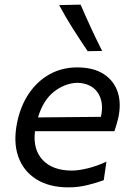

<svg xmlns="http://www.w3.org/2000/svg" viewBox="-20 -798 568 829"><path d="M276 11Q192.5 11 136.5 -24.2Q80.5 -59.5 58.5 -123Q36.5 -186.5 54.5 -271.5Q69.5 -343 106 -396Q142.5 -449 195.5 -478Q248.5 -507 313 -507Q384 -507 428.5 -477.8Q473 -448.5 488.8 -398.5Q504.5 -348.5 490 -286Q487 -272.5 482.5 -258Q478 -243.5 474 -231.5H131Q121.5 -152 164.8 -106.8Q208 -61.5 290.5 -61.5Q318.5 -61.5 358 -71Q397.5 -80.5 439.5 -100L428 -20Q401.5 -10 360.2 0.5Q319 11 276 11ZM313.5 -440.5Q259.5 -438.5 213 -402Q166.5 -365.5 144 -291L415.5 -293.5L416 -295Q429.5 -357.5 402 -398Q374.5 -438.5 313.5 -440.5ZM358.5 -577Q325.5 -626 294 -675.5Q262.5 -725 235.5 -776L328 -778Q348.5 -730.5 372 -679.5Q395.5 -628.5 421 -578Z"/></svg>

Font: Commissioner Flair
Style: Italic
Weight: 400
Italic angle: -12°
Designer: Kostas Bartsokas
Foundry: Kostas Bartsokas
Version: Version 1.000; ttfautohint (v1.8.3)